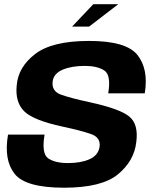

<svg xmlns="http://www.w3.org/2000/svg" viewBox="-20 -872 718 896"><path d="M316.5 -748H396L532 -852.5H415.5ZM279 4Q454 4 530 -58.2Q606 -120.5 616 -209Q627 -291.5 583.8 -327.8Q540.5 -364 398.5 -395Q309.5 -414 264.2 -430.5Q219 -447 226 -494Q231.5 -529.5 273 -547Q314.5 -564.5 375.5 -564.5Q433 -564.5 466.2 -543.5Q499.5 -522.5 485 -436.5H655.5Q674 -548 622.2 -614.5Q570.5 -681 396 -681Q223 -681 143.8 -619.8Q64.5 -558.5 58 -473.5Q50 -396 92.5 -353.2Q135 -310.5 272.5 -281Q357.5 -263 404.5 -246.5Q451.5 -230 444.5 -185.5Q438 -147 397.8 -129Q357.5 -111 297.5 -111Q237 -111 205 -133Q173 -155 188 -244H17.5Q-3 -125.5 48.2 -60.8Q99.5 4 279 4Z"/></svg>

Font: Anybody
Style: Bold Italic
Weight: 700
Italic angle: -10°
Designer: Tyler Finck
Foundry: Etcetera Type Company
Version: Version 1.113;gftools[0.9.25]